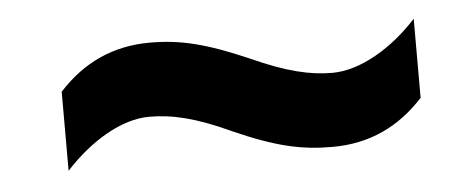

<svg xmlns="http://www.w3.org/2000/svg" viewBox="-27 -473 585 242"><g transform="rotate(-5 265.0 -352.5)"><path d="M261 -308C315 -284 347 -277 386 -277C433 -277 471 -295 502 -329V-429C471 -395 430 -370 394 -370C366 -370 336 -377 292 -397C239 -420 207 -428 168 -428C121 -428 83 -410 52 -376V-276C84 -311 124 -335 159 -335C188 -335 218 -328 261 -308Z"/></g></svg>

Font: Noto Sans SemiCondensed SemiBold
Style: Italic
Weight: 600
Width: 4
Italic angle: -12°
Designer: Monotype Design Team
Foundry: Monotype Imaging Inc.
Version: Version 2.013